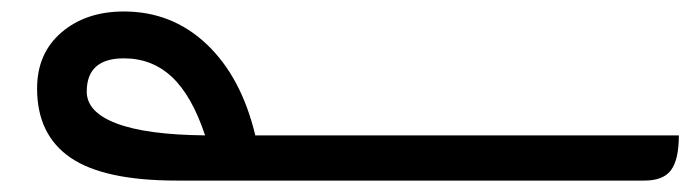

<svg xmlns="http://www.w3.org/2000/svg" viewBox="-20 -316 1208 336"><path d="M1168 -79.1Q1168 -37.1 1154.5 -18.6Q1141.1 0 1107.9 0H289.1Q162.1 0 103.5 -40Q44.9 -80.1 44.9 -161.1Q44.9 -222.7 87.6 -259.3Q130.4 -295.9 196.8 -295.9Q281.2 -295.9 341.8 -238.5Q402.3 -181.2 426.8 -79.1ZM196.8 -213.9Q131.8 -213.9 131.8 -155.8Q131.8 -119.6 184.1 -99.9Q236.3 -80.1 338.9 -79.1Q315.9 -148.4 281 -181.2Q246.1 -213.9 196.8 -213.9Z"/></svg>

Font: Noto Sans Kufi Arabic
Style: Regular
Weight: 400
Designer: Monotype Design team
Foundry: Monotype Imaging Inc.
Version: Version 1.02